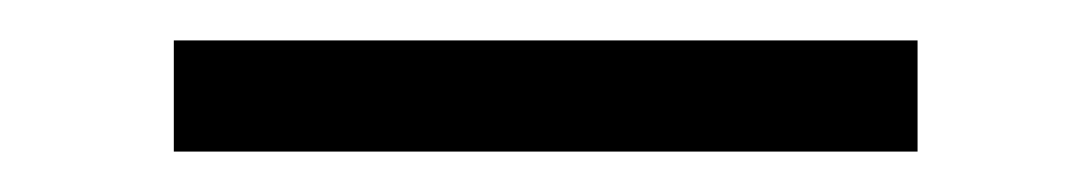

<svg xmlns="http://www.w3.org/2000/svg" viewBox="-20 -75 540 95"><path d="M66 0V-55H434V0Z"/></svg>

Font: iosevka_custom_sans_ss08 Light
Style: Regular
Weight: 300
Designer: Belleve Invis
Foundry: Belleve Invis
Version: Version 10.3.0; ttfautohint (v1.8.3)